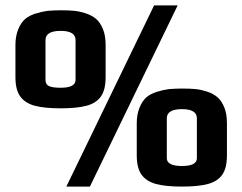

<svg xmlns="http://www.w3.org/2000/svg" viewBox="-20 -679 895 709"><path d="M549 -659H636L312 10H225ZM37 -394V-513Q37 -545 47 -570Q57 -595 73 -609Q87 -621 110 -628.5Q133 -636 156 -639Q182 -641 204 -641Q235 -641 254.5 -639Q274 -637 296 -630Q320 -622 335 -609Q350 -596 360 -572Q370 -548 370 -513V-394Q370 -347 352.5 -322.5Q335 -298 299.5 -288.5Q264 -279 204 -279Q144 -279 108.5 -288.5Q73 -298 55 -322.5Q37 -347 37 -394ZM259 -384V-531Q259 -565 204 -565Q148 -565 148 -531V-384Q148 -367 161 -361Q174 -355 204 -355Q259 -355 259 -384ZM485 -105V-224Q485 -256 495 -281Q505 -306 521 -320Q535 -332 558 -339.5Q581 -347 604 -350Q630 -352 652 -352Q683 -352 702.5 -350Q722 -348 744 -341Q768 -333 783 -320Q798 -307 808 -283Q818 -259 818 -224V-105Q818 -58 800.5 -33.5Q783 -9 747.5 0.5Q712 10 652 10Q592 10 556.5 0.5Q521 -9 503 -33.5Q485 -58 485 -105ZM707 -95V-242Q707 -276 652 -276Q596 -276 596 -242V-95Q596 -66 652 -66Q707 -66 707 -95Z"/></svg>

Font: Play
Style: Bold
Weight: 700
Designer: Jonas Hecksher (Cyrillic expansion: Cyreal)
Foundry: Jonas Hecksher, Playtype, e-types AS
Version: Version 2.101; ttfautohint (v1.5.65-e2d9)